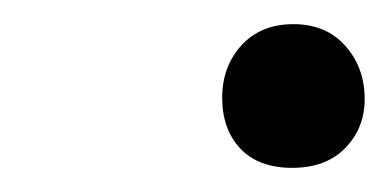

<svg xmlns="http://www.w3.org/2000/svg" viewBox="-20 -337 322 159"><path d="M282 -255Q282 -231 266 -214.5Q250 -198 222 -198Q194 -198 179 -214Q164 -230 164 -256Q164 -282 180 -299.5Q196 -317 223 -317Q250 -317 266 -299Q282 -281 282 -255Z"/></svg>

Font: myMathFont
Style: Regular
Weight: 400
Designer: Ross Mills, John Hudson & Paul Hanslow, Tiro Typeworks Ltd; with prior portions MicroPress Inc., and Coen Hoffman. Math 
Foundry: Tiro Typeworks Ltd
Version: Version 2.13 b171